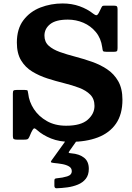

<svg xmlns="http://www.w3.org/2000/svg" viewBox="-20 -782 746 1082"><path d="M286.5 264.5V236Q286.5 227.5 290.5 225.2Q294.5 223 302 222.5Q332.5 220 358.5 212Q384.5 204 384.5 182.5Q384.5 165 368.8 155.8Q353 146.5 329.8 142.5Q306.5 138.5 284 136.5Q269.5 135 267.5 131.8Q265.5 128.5 270.5 122L348.5 13.5Q352 8.5 361 8.5H398Q409.5 8.5 410.2 10.5Q411 12.5 407 18.5L372.5 67.5Q366 76 367.2 78.5Q368.5 81 382 82Q426.5 85.5 453.5 106.5Q480.5 127.5 480.5 169.5Q480.5 204 463.5 225.5Q446.5 247 419 258.2Q391.5 269.5 360 273.8Q328.5 278 299 279Q286.5 279.5 286.5 264.5ZM556 -516Q549 -566.5 520.2 -601.2Q491.5 -636 450 -653.8Q408.5 -671.5 362.5 -671.5Q294.5 -671.5 262.5 -645.8Q230.5 -620 230.5 -581.5Q230.5 -546 254.2 -524.5Q278 -503 317.2 -489Q356.5 -475 403.5 -462.8Q450.5 -450.5 497.2 -434.2Q544 -418 583.2 -392Q622.5 -366 646.2 -324.5Q670 -283 670 -220Q670 -137.5 633.5 -85Q597 -32.5 531.2 -7.5Q465.5 17.5 377.5 17.5Q315.5 17.5 268 -1.5Q220.5 -20.5 189 -49Q175.5 -61.5 170.2 -57.8Q165 -54 156.5 -36.5L144.5 -9Q140 0.5 134.5 2.8Q129 5 114.5 5H75.5Q62.5 5 57.5 1.5Q52.5 -2 52.5 -15V-255Q52.5 -268 56.2 -271.5Q60 -275 73 -275H120Q134 -275 135.8 -270.8Q137.5 -266.5 139 -254.5Q144 -208.5 171 -167.2Q198 -126 244 -99.8Q290 -73.5 352.5 -73.5Q436 -73.5 474.2 -107.2Q512.5 -141 512.5 -185Q512.5 -224.5 488.8 -248.5Q465 -272.5 426 -287.2Q387 -302 340.2 -313.5Q293.5 -325 247 -340Q200.5 -355 161.5 -378.8Q122.5 -402.5 98.8 -441.8Q75 -481 75 -542Q75 -619.5 112 -668.2Q149 -717 208 -739.8Q267 -762.5 332.5 -762.5Q384.5 -762.5 428.5 -746.8Q472.5 -731 504.5 -705.5Q516 -696.5 523 -696.2Q530 -696 538 -712L552 -740.5Q555 -746 557.5 -748Q560 -750 569 -750H623.5Q635 -750 638.8 -746Q642.5 -742 642.5 -730.5V-510.5Q642.5 -496.5 638.2 -493.2Q634 -490 620 -490H581.5Q562.5 -490 560.2 -495Q558 -500 556 -516Z"/></svg>

Font: Besley*
Style: Bold
Weight: 700
Designer: Owen Earl
Foundry: indestructible type*
Version: Version 2.000; ttfautohint (v1.8.3)